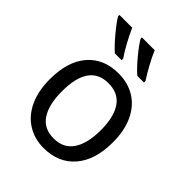

<svg xmlns="http://www.w3.org/2000/svg" viewBox="-219 -882 1008 1008"><g transform="rotate(45 285.0 -378.0)"><path d="M283 10Q216 10 163 -23Q110 -56 80.5 -119Q51 -182 51 -269Q51 -401 113.5 -473.5Q176 -546 286 -546Q355 -546 408 -513.5Q461 -481 490.5 -418.5Q520 -356 520 -269Q520 -137 456.5 -63.5Q393 10 283 10ZM285 -63Q358 -63 394 -117Q430 -171 430 -269Q430 -367 394 -419.5Q358 -472 284 -472Q141 -472 141 -269Q141 -171 176.5 -117Q212 -63 285 -63ZM247 -618V-606H197Q167 -632 127 -680Q87 -728 71 -756V-766H166Q182 -729 205 -687Q228 -645 247 -618ZM413 -618V-606H364Q333 -632 293 -680.5Q253 -729 238 -756V-766H333Q347 -732 370.5 -689Q394 -646 413 -618Z"/></g></svg>

Font: Noto Sans Display
Style: Regular
Weight: 400
Designer: Monotype Design team
Foundry: Monotype Imaging Inc.
Version: Version 1.000